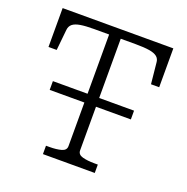

<svg xmlns="http://www.w3.org/2000/svg" viewBox="-127 -828 922 947"><g transform="rotate(20 334.0 -355.0)"><path d="M121 -355H547V-309H121ZM303 -80V-666H224Q180 -666 153 -661.5Q126 -657 112.5 -646Q99 -635 97 -615L86 -506H43V-710H624V-506H581L570 -615Q569 -635 555.5 -646Q542 -657 514.5 -661.5Q487 -666 443 -666H364V-80Q364 -58 389.5 -51Q415 -44 452 -44H470V0H198V-44H216Q253 -44 278 -51Q303 -58 303 -80Z"/></g></svg>

Font: Roboto Serif ExtraLight
Style: Regular
Weight: 250
Version: Version 1.007